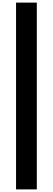

<svg xmlns="http://www.w3.org/2000/svg" viewBox="-20 -1080 405 1471"><path d="M103 -1060H262V371H103Z"/></svg>

Font: Matangi Black
Style: Regular
Weight: 900
Designer: Prashant Pant
Foundry: The Graphic Ant
Version: Version 3.002